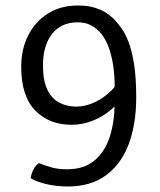

<svg xmlns="http://www.w3.org/2000/svg" viewBox="-20 -665 580 697"><path d="M263 -645Q302.5 -645 330.2 -635Q358 -625 375.8 -611.2Q393.5 -597.5 402 -587Q408.5 -579.5 420.5 -563.2Q432.5 -547 445 -516.8Q457.5 -486.5 466 -436.5Q474.5 -386.5 474.5 -311Q474.5 -214 447 -141.2Q419.5 -68.5 364.2 -28.2Q309 12 226 12Q187.5 12 151.2 4Q115 -4 91.5 -18Q93 -32.5 101 -48.8Q109 -65 121.5 -73Q140 -65 165 -57.8Q190 -50.5 223.5 -50.5Q285.5 -50.5 323.5 -82.8Q361.5 -115 378.8 -169.5Q396 -224 396 -290V-366.5Q396 -388.5 391.8 -421Q387.5 -453.5 377 -486Q366.5 -518.5 348 -542Q333.5 -560.5 312 -572.2Q290.5 -584 262 -584Q202 -584 169 -541.8Q136 -499.5 136 -428Q136 -371 152.5 -338.2Q169 -305.5 196.5 -291.8Q224 -278 258 -278Q286 -278 316.2 -290.5Q346.5 -303 373 -325.8Q399.5 -348.5 416 -378.5L434.5 -333.5Q420 -300.5 390 -272.8Q360 -245 320.8 -228.5Q281.5 -212 240 -212Q158 -212 107.5 -264.2Q57 -316.5 57 -423Q57 -486.5 82.5 -536.8Q108 -587 154.2 -616Q200.5 -645 263 -645Z"/></svg>

Font: Signika
Style: Regular
Weight: 300
Designer: Anna Giedry
Foundry: Anna Giedry
Version: Version 2.000